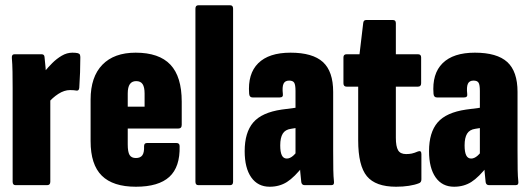

<svg xmlns="http://www.w3.org/2000/svg" viewBox="-20 -703 2013 729"><path d="M39 0Q28 0 28 -13V-368Q28 -401 27.5 -430.5Q27 -460 25 -483Q24 -497 35 -497H138Q148 -497 149 -487Q151 -471 153 -446.5Q155 -422 155 -403L171 -370V-13Q171 0 159 0ZM161 -310 149 -431Q162 -447 178.5 -463.5Q195 -480 214.5 -491.5Q234 -503 255 -503Q268 -503 276 -501Q282 -499 283.5 -495Q285 -491 285 -485Q285 -459 284 -428.5Q283 -398 281 -370Q280 -358 271 -359Q266 -360 259.5 -360.5Q253 -361 246 -361Q224 -361 201.5 -346.5Q179 -332 161 -310Z M496 6Q409 6 366.5 -36Q324 -78 324 -167V-325Q324 -411 368.5 -457Q413 -503 495 -503Q584 -503 627 -457.5Q670 -412 670 -317V-229Q670 -215 657 -215H465V-155Q465 -126 472 -114.5Q479 -103 496 -103Q513 -103 520.5 -113.5Q528 -124 527 -148Q527 -160 538 -160H650Q662 -160 662 -148Q664 -69 623 -31.5Q582 6 496 6ZM465 -298H529V-348Q529 -372 521.5 -383.5Q514 -395 497 -395Q481 -395 473 -383.5Q465 -372 465 -348Z M733 0Q722 0 722 -13V-670Q722 -683 733 -683H854Q865 -683 865 -670V-13Q865 0 854 0Z M1137 0Q1126 0 1124 -11Q1122 -26 1120 -50.5Q1118 -75 1118 -94L1102 -113V-358Q1102 -381 1097 -389Q1092 -397 1078 -397Q1062 -397 1056.5 -385Q1051 -373 1054 -346Q1056 -333 1042 -333H939Q927 -333 926 -347Q920 -423 960.5 -463Q1001 -503 1083 -503Q1167 -503 1206 -467.5Q1245 -432 1245 -354V-130Q1245 -84 1245.5 -58Q1246 -32 1248 -14Q1250 0 1238 0ZM1004 6Q959 6 934 -29.5Q909 -65 909 -129Q909 -200 941.5 -238Q974 -276 1050 -287L1111 -295L1110 -218L1085 -214Q1063 -211 1053.5 -195.5Q1044 -180 1044 -151Q1044 -126 1050 -113.5Q1056 -101 1069 -101Q1081 -101 1093.5 -112Q1106 -123 1121 -147L1133 -75Q1098 -30 1069.5 -12Q1041 6 1004 6Z M1484 6Q1406 6 1373 -34Q1340 -74 1340 -170V-374H1296Q1284 -374 1284 -387V-485Q1284 -497 1296 -497H1345L1359 -615Q1360 -627 1370 -627H1472Q1483 -627 1483 -615V-497H1567Q1579 -497 1579 -485V-387Q1579 -374 1567 -374H1483V-180Q1483 -147 1491.5 -132.5Q1500 -118 1522 -118Q1534 -118 1543.5 -120Q1553 -122 1567 -128Q1580 -133 1580 -118V-22Q1580 -10 1570 -7Q1555 -1 1532.5 2.5Q1510 6 1484 6Z M1837 0Q1826 0 1824 -11Q1822 -26 1820 -50.5Q1818 -75 1818 -94L1802 -113V-358Q1802 -381 1797 -389Q1792 -397 1778 -397Q1762 -397 1756.5 -385Q1751 -373 1754 -346Q1756 -333 1742 -333H1639Q1627 -333 1626 -347Q1620 -423 1660.5 -463Q1701 -503 1783 -503Q1867 -503 1906 -467.5Q1945 -432 1945 -354V-130Q1945 -84 1945.5 -58Q1946 -32 1948 -14Q1950 0 1938 0ZM1704 6Q1659 6 1634 -29.5Q1609 -65 1609 -129Q1609 -200 1641.5 -238Q1674 -276 1750 -287L1811 -295L1810 -218L1785 -214Q1763 -211 1753.5 -195.5Q1744 -180 1744 -151Q1744 -126 1750 -113.5Q1756 -101 1769 -101Q1781 -101 1793.5 -112Q1806 -123 1821 -147L1833 -75Q1798 -30 1769.5 -12Q1741 6 1704 6Z"/></svg>

Font: Sofia Sans Extra Condensed Black
Style: Regular
Weight: 900
Designer: Botio Nikoltchev, Ani Petrova
Foundry: lettersoup
Version: Version 4.101